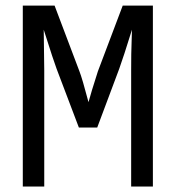

<svg xmlns="http://www.w3.org/2000/svg" viewBox="-20 -679 640 699"><path d="M457.5 0V-423.8Q457.5 -489.7 459 -522L460.4 -570.8Q429.2 -470.2 414.1 -428.7L334 -214.8H267.1L186 -428.7Q177.2 -451.2 139.2 -570.8L141.1 -423.8V0H63V-658.7H178.7L269 -419.9Q279.3 -394 302.2 -307.1L314.9 -351.1L336.4 -419.4L426.8 -658.7H536.6V0Z"/></svg>

Font: Cousine
Style: Regular
Weight: 400
Monospace: yes
Designer: Steve Matteson
Foundry: Ascender Corporation
Version: Version 1.20